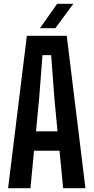

<svg xmlns="http://www.w3.org/2000/svg" viewBox="-20 -988 491 1008"><path d="M22.5 0 121 -800H330.5L428.5 0H311.5L292.5 -196.5H158.5L140 0ZM169 -298.5H282L265.5 -471.5L248.5 -698.5H203L185.5 -471.5ZM190 -840 280 -968H365L270.5 -840Z"/></svg>

Font: Big Shoulders Text Thin
Style: Bold
Weight: 700
Version: Version 2.002